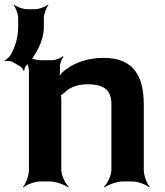

<svg xmlns="http://www.w3.org/2000/svg" viewBox="-89 -790 719 836"><path d="M291 -423C365 -423 396 -397 396 -337V-50C396 -26 378 11 363 24L366 26C382 14 422 0 446 0H487C511 0 548 14 561 26L563 24C551 11 537 -26 537 -50V-336C537 -460 491 -538 363 -538C292 -538 237 -517 197 -487C183 -477 168 -460 163 -450L167 -448C171 -459 173 -478 172 -493V-498C171 -511 179 -534 188 -542L184 -545C176 -537 153 -528 139 -528H87C63 -528 26 -542 13 -554L11 -552C23 -539 37 -502 37 -478V-50C37 -26 23 11 11 24L13 26C26 14 63 0 87 0H128C152 0 192 14 208 26L211 24C196 11 178 -26 178 -50V-359C178 -362 177 -378 175 -379L173 -375C175 -374 188 -383 190 -385C211 -407 245 -423 291 -423ZM-34 -520 -1 -501C5 -498 12 -487 13 -482L17 -483C16 -488 21 -500 26 -505C45 -525 63 -549 76 -576C90 -603 102 -636 102 -674V-712C102 -730 113 -758 122 -768L120 -770C110 -761 82 -750 64 -750H28C10 -750 -18 -761 -28 -770L-30 -768C-21 -758 -10 -730 -10 -712V-674C-10 -623 -24 -585 -42 -552C-47 -542 -62 -530 -69 -527L-68 -524C-61 -526 -44 -525 -34 -520Z"/></svg>

Font: Asimov
Style: EdgeWide
Weight: 500
Designer: Google
Version: Version 2.000980: 2014